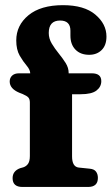

<svg xmlns="http://www.w3.org/2000/svg" viewBox="-20 -742 442 762"><path d="M266 -121.5Q266 -80 292.5 -77L336 -72.5Q353.5 -71 361 -61Q368.5 -51 368.5 -36Q368.5 0 329.5 0H69Q30 0 30 -35Q30 -63.5 60 -74.5L72.5 -78Q84.5 -82 91.5 -92.2Q98.5 -102.5 98.5 -123V-335Q98.5 -348 92.8 -354.8Q87 -361.5 69.5 -369L56.5 -374Q18.5 -390 18.5 -418.5Q18.5 -433 28.2 -442Q38 -451 55 -451H100Q99.5 -465.5 85.8 -481.5Q72 -497.5 58.2 -521.2Q44.5 -545 44.5 -581.5Q44.5 -641.5 93 -681.5Q141.5 -721.5 230 -721.5Q314 -721.5 358.2 -684.2Q402.5 -647 402.5 -597Q402.5 -562 383.2 -543.2Q364 -524.5 334 -524.5Q299.5 -524.5 279.5 -545Q259.5 -565.5 259.5 -600.5V-620Q259.5 -660.5 218.5 -660.5Q173.5 -660.5 173.5 -611Q173.5 -589 185.5 -569Q197.5 -549 213 -530Q228.5 -511 240.5 -492Q252.5 -473 252.5 -452.5V-451H344.5Q382 -451 382 -420Q382 -397.5 363 -382.8Q344 -368 300 -368H266Z"/></svg>

Font: Fraunces 72pt SuperSoft
Style: Bold
Weight: 700
Version: Version 1.000;[0bf87f6ff]